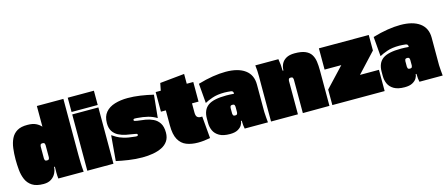

<svg xmlns="http://www.w3.org/2000/svg" viewBox="-52 -1415 4745 2042"><g transform="rotate(-15 2321.0 -394.0)"><path d="M672 -187Q672 -146 673.5 -98Q675 -50 680 0H401Q397 -33 397 -65.5Q397 -98 398 -131H389Q388 -97 371.5 -63Q355 -29 321.5 -6.5Q288 16 236 16Q157 16 112 -13Q67 -42 46 -90.5Q25 -139 19.5 -197Q14 -255 14 -313Q14 -377 21.5 -435.5Q29 -494 51 -539.5Q73 -585 116 -611Q159 -637 230 -636Q288 -636 323.5 -618.5Q359 -601 380 -576V-804H672ZM362 -244V-379Q362 -382 358.5 -394Q355 -406 335 -406Q315 -406 311.5 -394Q308 -382 308 -379V-244Q308 -240 311.5 -228.5Q315 -217 335 -217Q355 -217 358.5 -228.5Q362 -240 362 -244Z M720 -647V-804H1008V-647ZM1008 0H720V-620H1008Z M1589 -347Q1545 -374 1494.5 -387Q1444 -400 1374 -405Q1367 -405 1362 -405.5Q1357 -406 1352 -406Q1334 -406 1334 -392Q1334 -384 1344 -381.5Q1354 -379 1370 -376Q1411 -372 1457 -364.5Q1503 -357 1543 -338Q1583 -319 1608 -280.5Q1633 -242 1633 -176Q1633 -121 1608 -84Q1583 -47 1539.5 -25.5Q1496 -4 1441 5.5Q1386 15 1326 15Q1250 15 1173.5 3.5Q1097 -8 1039 -21L1063 -300Q1082 -287 1109.5 -270.5Q1137 -254 1183 -240Q1229 -226 1305 -219Q1309 -218 1312.5 -218Q1316 -218 1320 -218Q1338 -218 1338 -231Q1338 -240 1330 -243Q1322 -246 1305 -248Q1260 -254 1215.5 -263Q1171 -272 1134 -291Q1097 -310 1074.5 -344.5Q1052 -379 1052 -434Q1052 -509 1089.5 -553Q1127 -597 1191 -616.5Q1255 -636 1333 -636Q1400 -636 1472 -625.5Q1544 -615 1614 -598Z M2050 -241 2071 2Q2035 9 2001 12.5Q1967 16 1936 16Q1865 16 1810 -5.5Q1755 -27 1724 -82.5Q1693 -138 1693 -239V-404H1639V-620H1695L1711 -701L1981 -728V-620H2053V-404H1981V-304Q1981 -267 1995 -253.5Q2009 -240 2034 -240Q2037 -240 2041.5 -240Q2046 -240 2050 -241Z M2709 0H2453Q2449 -19 2446.5 -39.5Q2444 -60 2444 -89H2435Q2435 -68 2420.5 -43.5Q2406 -19 2374 -1.5Q2342 16 2288 16Q2214 16 2171 -9Q2128 -34 2110 -73.5Q2092 -113 2092 -159V-207Q2092 -303 2152 -347Q2212 -391 2355 -391Q2375 -391 2395.5 -390Q2416 -389 2439 -387Q2441 -404 2433.5 -412Q2426 -420 2415 -421Q2396 -423 2378.5 -424.5Q2361 -426 2344 -426Q2264 -426 2209.5 -407Q2155 -388 2124 -370L2106 -586Q2194 -612 2270.5 -624Q2347 -636 2411 -636Q2549 -636 2624.5 -580.5Q2700 -525 2700 -419V-116Q2703 -57 2709 0ZM2419 -188V-251Q2419 -255 2415.5 -266.5Q2412 -278 2392 -278Q2372 -278 2368.5 -266.5Q2365 -255 2365 -251V-188Q2365 -185 2368.5 -173Q2372 -161 2392 -161Q2412 -161 2415.5 -173Q2419 -185 2419 -188Z M3172 -636Q3247 -636 3290 -617Q3333 -598 3353.5 -564.5Q3374 -531 3380 -487Q3386 -443 3386 -393V0L3093 1V-370Q3093 -373 3089.5 -385Q3086 -397 3066 -397Q3046 -397 3042.5 -385Q3039 -373 3039 -370V0H2743V-402Q2743 -434 2743.5 -495Q2744 -556 2736 -620H2990Q3002 -557 3002 -490H3011Q3011 -529 3027 -562Q3043 -595 3078.5 -615.5Q3114 -636 3172 -636Z M3985 -449 3785 -234H3994V0H3418V-171L3620 -386H3436V-620H3985Z M4633 0H4377Q4373 -19 4370.5 -39.5Q4368 -60 4368 -89H4359Q4359 -68 4344.5 -43.5Q4330 -19 4298 -1.5Q4266 16 4212 16Q4138 16 4095 -9Q4052 -34 4034 -73.5Q4016 -113 4016 -159V-207Q4016 -303 4076 -347Q4136 -391 4279 -391Q4299 -391 4319.5 -390Q4340 -389 4363 -387Q4365 -404 4357.5 -412Q4350 -420 4339 -421Q4320 -423 4302.5 -424.5Q4285 -426 4268 -426Q4188 -426 4133.5 -407Q4079 -388 4048 -370L4030 -586Q4118 -612 4194.5 -624Q4271 -636 4335 -636Q4473 -636 4548.5 -580.5Q4624 -525 4624 -419V-116Q4627 -57 4633 0ZM4343 -188V-251Q4343 -255 4339.5 -266.5Q4336 -278 4316 -278Q4296 -278 4292.5 -266.5Q4289 -255 4289 -251V-188Q4289 -185 4292.5 -173Q4296 -161 4316 -161Q4336 -161 4339.5 -173Q4343 -185 4343 -188Z"/></g></svg>

Font: Gasoek One
Style: Regular
Weight: 400
Designer: Jiashuo Zhang
Foundry: JAMO
Version: Version 1.000; ttfautohint (v1.8.4.7-5d5b);gftools[0.9.29]